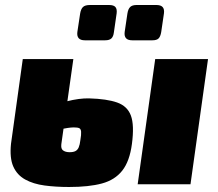

<svg xmlns="http://www.w3.org/2000/svg" viewBox="-20 -736 869 767"><path d="M273 -500 225 -160Q224 -151 225.5 -145Q227 -139 231.5 -135.5Q236 -132 242.5 -130Q249 -128 258 -128Q273 -128 281.5 -132.5Q290 -137 294.5 -147.5Q299 -158 301 -176Q305 -199 304 -210Q303 -221 296.5 -224Q290 -227 275 -227Q254 -227 218.5 -218.5Q183 -210 125 -167L142 -283Q195 -318 246 -331Q297 -344 336 -343Q407 -341 448 -326.5Q489 -312 503 -274Q517 -236 507 -161Q498 -92 468.5 -54.5Q439 -17 387 -3Q335 11 256 11Q203 11 158 5Q113 -1 80.5 -19Q48 -37 33 -71Q18 -105 24 -162L71 -500ZM811 -500 741 0H530L600 -500ZM416 -716Q434 -716 441 -708Q448 -700 446 -683L435 -607Q433 -590 425 -582.5Q417 -575 400 -575H319Q285 -575 289 -608L300 -681Q303 -700 311.5 -708Q320 -716 339 -716ZM605 -716Q622 -716 629.5 -708Q637 -700 635 -683L624 -608Q621 -590 613.5 -582.5Q606 -575 589 -575H508Q474 -575 478 -608L489 -682Q492 -701 500.5 -708.5Q509 -716 525 -716Z"/></svg>

Font: Exo 2 Black
Style: Italic
Weight: 900
Italic angle: -8°
Designer: Natanael Gama
Foundry: Natanael Gama
Version: Version 2.010